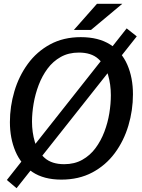

<svg xmlns="http://www.w3.org/2000/svg" viewBox="-20 -933 748 1008"><path d="M302 10Q210 10 150 -30Q90 -70 61 -138.5Q32 -207 32 -292Q32 -374 55.5 -453.5Q79 -533 126 -597.5Q173 -662 243 -700Q313 -738 404 -738Q497 -738 558 -699.5Q619 -661 648.5 -593Q678 -525 678 -438Q678 -354 654 -273.5Q630 -193 582.5 -129Q535 -65 464.5 -27.5Q394 10 302 10ZM317 -71Q371 -71 412 -94Q453 -117 481.5 -155.5Q510 -194 528 -241.5Q546 -289 554 -338.5Q562 -388 562 -433Q562 -490 547 -541Q532 -592 495.5 -624.5Q459 -657 394 -657Q340 -657 299 -634Q258 -611 229.5 -572.5Q201 -534 183 -486.5Q165 -439 156.5 -389Q148 -339 148 -294Q148 -239 163 -187.5Q178 -136 215 -103.5Q252 -71 317 -71ZM67 55 16 12 645 -784 698 -742ZM489 -913H622L458 -776H368Z"/></svg>

Font: Rosario SemiBold
Style: Italic
Weight: 600
Italic angle: -8.05°
Designer: Hector Gatti
Foundry: Omnibus Type
Version: Version 1.101; ttfautohint (v1.8.1.43-b0c9)